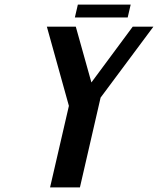

<svg xmlns="http://www.w3.org/2000/svg" viewBox="-20 -816 688 836"><path d="M319 -796 306 -740H536L549 -796ZM378 -457 310 -700H184L280 -355L198 0H328L418 -391L648 -700H558Z"/></svg>

Font: Pfennig
Style: BoldItalic
Weight: 700
Italic angle: -13°
Version: Version 20100423